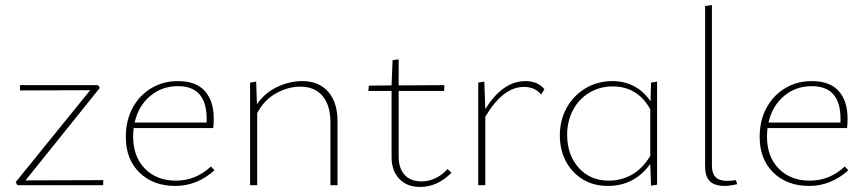

<svg xmlns="http://www.w3.org/2000/svg" viewBox="-20 -733 3429 760"><path d="M389 -20 388 0H49L42 -12L337 -376L59 -375V-396H368L375 -385L81 -19Z M829 -59Q760 3 674 3Q586 3 532 -50Q478 -103 478 -191Q478 -256 505 -306Q532 -356 579 -384Q626 -412 684 -412Q756 -412 791 -372.5Q826 -333 826 -264Q826 -238 824 -226H509Q507 -204 507 -193Q507 -113 553.5 -65.5Q600 -18 677 -18Q755 -18 815 -74ZM513 -248H798V-263Q798 -392 684 -392Q621 -392 574.5 -353Q528 -314 513 -248Z M1316 -253V0H1288V-247Q1288 -316 1257 -353Q1226 -390 1168 -390Q1120 -390 1072.5 -363.5Q1025 -337 998 -285V0H970V-406L994 -410L997 -320Q1028 -366 1077.5 -389Q1127 -412 1176 -412Q1242 -412 1279 -370Q1316 -328 1316 -253Z M1767 -49Q1711 7 1643 7Q1591 7 1560.5 -25Q1530 -57 1530 -111V-373H1438L1440 -394L1530 -395L1534 -495L1558 -498V-395L1739 -396L1738 -373H1558V-115Q1558 -67 1581.5 -41Q1605 -15 1648 -15Q1706 -15 1752 -64Z M2135 -380 2122 -359Q2097 -389 2054 -389Q1971 -389 1901 -271V0H1873V-406L1897 -410L1901 -301Q1934 -355 1974 -383.5Q2014 -412 2060 -412Q2108 -412 2135 -380Z M2581 -410V-2L2557 2L2554 -84Q2491 3 2386 3Q2330 3 2287 -23Q2244 -49 2220 -94.5Q2196 -140 2196 -197Q2196 -258 2223.5 -307Q2251 -356 2298.5 -384Q2346 -412 2404 -412Q2451 -412 2489.5 -392Q2528 -372 2555 -332L2557 -406ZM2554 -116V-300Q2530 -345 2492 -368Q2454 -391 2406 -391Q2355 -391 2313.5 -366.5Q2272 -342 2248.5 -298Q2225 -254 2225 -199Q2225 -120 2270.5 -69Q2316 -18 2390 -18Q2439 -18 2481 -41.5Q2523 -65 2554 -116Z M2771 -75V-709L2798 -713V-78Q2798 -46 2813 -31.5Q2828 -17 2858 -17Q2873 -17 2893 -20L2898 -4Q2868 3 2849 3Q2810 3 2790.5 -15Q2771 -33 2771 -75Z M3338 -59Q3269 3 3183 3Q3095 3 3041 -50Q2987 -103 2987 -191Q2987 -256 3014 -306Q3041 -356 3088 -384Q3135 -412 3193 -412Q3265 -412 3300 -372.5Q3335 -333 3335 -264Q3335 -238 3333 -226H3018Q3016 -204 3016 -193Q3016 -113 3062.5 -65.5Q3109 -18 3186 -18Q3264 -18 3324 -74ZM3022 -248H3307V-263Q3307 -392 3193 -392Q3130 -392 3083.5 -353Q3037 -314 3022 -248Z"/></svg>

Font: Ysabeau Infant Extralight
Style: Regular
Weight: 200
Designer: Christian Thalmann (Catharsis Fonts)
Version: Version 0.003